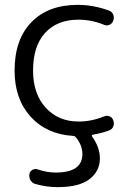

<svg xmlns="http://www.w3.org/2000/svg" viewBox="-20 -550 553 790"><path d="M279 9Q171 2 105.5 -70.5Q40 -143 40 -260Q40 -387 109 -458.5Q178 -530 300 -530Q364 -530 427 -507Q440 -503 445.5 -490.5Q451 -478 446 -465Q442 -453 430.5 -448Q419 -443 408 -448Q357 -469 303 -469Q215 -469 165.5 -414.5Q116 -360 116 -260Q116 -164 168 -107Q220 -50 303 -50Q357 -50 408 -71Q419 -76 430.5 -71.5Q442 -67 446 -55Q451 -42 446 -29.5Q441 -17 428 -13Q402 -3 363 4Q355 6 359 12Q391 56 391 102Q391 154 348.5 187Q306 220 216 220Q172 220 125 207Q112 203 105.5 191.5Q99 180 101 166Q103 155 113.5 149Q124 143 135 147Q174 160 209 160Q319 160 319 84Q319 48 293 16Q288 9 279 9Z"/></svg>

Font: Rounded Mplus 1c
Style: Regular
Weight: 400
Version: Version 1.059.20150529